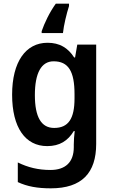

<svg xmlns="http://www.w3.org/2000/svg" viewBox="-20 -786 614 1046"><path d="M356 -753V-766H284C250 -719 222 -660 207 -616V-606H323C327 -647 343 -713 356 -753ZM239 -553C120 -553 46 -449 46 -270C46 -91 118 10 237 10C305 10 350 -19 382 -72H387C384 -50 382 -18 382 1V16C382 98 336 140 255 140C188 140 132 126 77 99V206C128 230 184 240 257 240C426 240 504 156 504 -2V-543H401L389 -473H384C350 -526 304 -553 239 -553ZM272 -452C353 -452 386 -397 386 -273V-250C386 -140 353 -89 275 -89C205 -89 170 -148 170 -268C170 -388 205 -452 272 -452Z"/></svg>

Font: Noto Sans Lao Looped SemiCondensed SemiBold
Style: Regular
Weight: 600
Width: 4
Designer: Mark Frömberg, Ben Mitchell
Foundry: The Fontpad Ltd
Version: Version 1.002